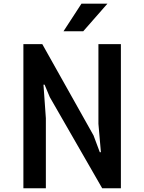

<svg xmlns="http://www.w3.org/2000/svg" viewBox="-20 -1002 769 1022"><path d="M104.5 -767.1H205.1L478 -280.8L511.2 -191.9H517.1L503.9 -342.8V-767.1H623.5V0H523.9L245.1 -484.9L217.3 -551.3H211.4L224.1 -372.6V0H104.5ZM413.6 -982.4H551.8L422.9 -835.4H317.9Z"/></svg>

Font: Tauri
Style: Regular
Weight: 400
Designer: Yvonne Schüttler
Foundry: Yvonne Schüttler
Version: Version 1.003; ttfautohint (v0.93.8-669f) -l 13 -r 13 -G 200